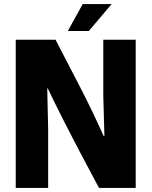

<svg xmlns="http://www.w3.org/2000/svg" viewBox="-20 -923 746 943"><path d="M57.3 -728H252.7Q314.5 -609.2 372.5 -497.1Q430.5 -385 489.3 -254.5H492.8L487.3 -453.8V-728H646.5V0H466.3Q409.8 -104.7 369.8 -181.3Q329.7 -258 301.3 -313.7Q273 -369.3 252.2 -411.3Q231.5 -453.2 214.7 -488.5H212L216.5 -288.3V0H57.3ZM313 -770.7 386.2 -903H528.2L416.3 -770.7Z"/></svg>

Font: Murecho Thin
Style: Regular
Weight: 100
Designer: Neil Summerour
Foundry: Positype
Version: Version 1.010